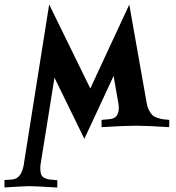

<svg xmlns="http://www.w3.org/2000/svg" viewBox="-67 -572 795 866"><path d="M340.3 -172.9 516.1 -551.3 594.7 -106.9V-107.4Q598.1 -87.4 605.7 -73.5Q613.3 -59.6 621.1 -52.2Q628.9 -44.9 643.3 -40.3Q657.7 -35.6 667.5 -34.2Q677.2 -32.7 696.3 -31.2V1.5Q594.7 -4.9 547.9 -4.9Q493.7 -4.9 391.1 1.5V-31.2L428.7 -34.7H428.2Q468.8 -38.6 468.8 -85Q468.8 -95.7 467.3 -103.5L445.3 -229.5Q440.4 -218.8 388.4 -106.7Q336.4 5.4 313.5 54.2L178.7 -221.7Q168 -153.8 147 -23.7Q126 106.4 116.2 168Q114.7 178.2 114.7 187Q114.7 204.6 118.9 215.1Q123 225.6 133.8 230.7Q144.5 235.8 154.3 237.3Q164.1 238.8 183.6 240.2Q189 240.7 191.4 240.7V273.9Q88.9 267.6 64 267.6Q47.9 267.6 -46.9 273.4V240.2L-9.8 237.3Q11.2 234.4 23.4 217Q35.6 199.7 41.5 165H41Q58.1 55.2 97.9 -193.4Q137.7 -441.9 154.8 -551.8Z"/></svg>

Font: Flanker
Style: Bold
Weight: 700
Designer: Flanker
Foundry: Flanker
Version: Version 2.021